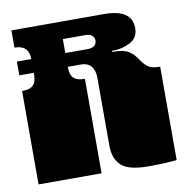

<svg xmlns="http://www.w3.org/2000/svg" viewBox="-81 -794 860 879"><g transform="rotate(-10 349.5 -355.0)"><path d="M379 -119V-135Q379 -144 379 -148.5Q379 -153 379 -157.5Q379 -162 379 -171V-172Q379 -185 379 -191Q379 -197 379 -209V-260Q379 -269 379 -273.5Q379 -278 379 -282.5Q379 -287 379 -296V-297Q379 -310 379 -316Q379 -322 379 -334V-434Q379 -468 363 -487.5Q347 -507 314 -507H254Q254 -471 269.5 -455Q285 -439 322 -439V0H29V-135Q29 -144 29 -148.5Q29 -153 29 -157.5Q29 -162 29 -171V-172Q29 -185 29 -191Q29 -197 29 -209V-260Q29 -269 29 -273.5Q29 -278 29 -282.5Q29 -287 29 -296V-297Q29 -310 29 -316Q29 -322 29 -334V-434Q65 -434 80.5 -449Q96 -464 96 -495V-507H29V-571H96Q96 -636 29 -636V-716H460Q589 -716 589 -628Q589 -583 551.5 -563.5Q514 -544 474 -544H466V-539Q519 -539 542 -524.5Q565 -510 583 -482Q600 -457 617 -445.5Q634 -434 671 -434V0Q655 2 617 4Q579 6 539 6Q447 6 413 -26Q379 -58 379 -119ZM400 -604Q400 -618 389.5 -627Q379 -636 359 -636H254V-571H358Q378 -571 389 -579.5Q400 -588 400 -604Z"/></g></svg>

Font: Danfo
Style: Regular
Weight: 400
Version: Version 1.000;Glyphs 3.2 (3236)